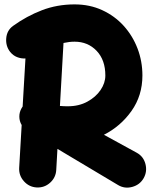

<svg xmlns="http://www.w3.org/2000/svg" viewBox="-20 -761 680 865"><path d="M77.1 -273.4Q79.6 -277.3 82 -281.2L94.7 -497.6Q75.2 -496.6 57.1 -503.7Q39.1 -510.7 25.9 -526.9Q4.9 -553.7 8.1 -589.1Q11.2 -624.5 39.1 -644.5Q100.1 -688.5 168.7 -714.8Q237.3 -741.2 315.9 -741.2Q384.3 -741.2 440.4 -715.3Q496.6 -689.5 537.1 -644.8Q577.6 -600.1 599.6 -542.5Q621.6 -484.9 621.6 -420.9Q621.6 -330.6 572.5 -261.2Q523.4 -191.9 448.2 -153.8L596.2 -72.8Q626.5 -56.2 635.3 -22Q644 12.2 627 42Q609.9 71.8 575.7 81.1Q541.5 90.3 512.2 72.8L238.8 -90.3L233.4 4.9Q231.4 39.1 205.6 62.3Q179.7 85.4 145 83.5Q110.8 81.5 87.6 55.4Q64.5 29.3 66.4 -4.9L77.6 -197.8Q67.4 -214.8 67.1 -235.1Q66.9 -255.4 77.1 -273.4ZM315.9 -573.2Q292.5 -573.2 266.1 -567.4L250 -283.7Q259.3 -282.7 268.3 -282.5Q277.3 -282.2 285.6 -282.2Q335.4 -282.2 373.5 -303Q411.6 -323.7 433.1 -355.5Q454.6 -387.2 454.6 -420.9Q454.6 -490.7 415.3 -532Q376 -573.2 315.9 -573.2Z"/></svg>

Font: Mikhak Black
Style: Regular
Weight: 900
Designer: Amin Abedi
Version: Version 3.3